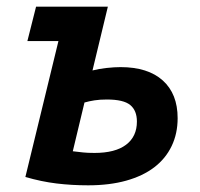

<svg xmlns="http://www.w3.org/2000/svg" viewBox="-20 -544 600 575"><path d="M244 11Q195 11 149.5 5.5Q104 0 56 -14L155 -421H62L88 -524H303L257 -333Q276 -338 299.5 -340.5Q323 -343 341 -343Q423 -343 467.5 -303Q512 -263 512 -190Q512 -144 494 -106.5Q476 -69 442 -43Q408 -17 358 -3Q308 11 244 11ZM263 -86Q325 -86 357.5 -110.5Q390 -135 390 -180Q390 -213 370 -229.5Q350 -246 300 -246Q279 -246 263 -243.5Q247 -241 233 -237L198 -91Q215 -89 228.5 -87.5Q242 -86 263 -86Z"/></svg>

Font: Ubuntu Sans Mono SemiBold
Style: Italic
Weight: 600
Italic angle: -13.5°
Monospace: yes
Designer: Dalton Maag Ltd
Foundry: Dalton Maag Ltd
Version: Version 1.006